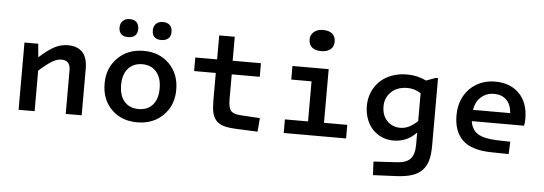

<svg xmlns="http://www.w3.org/2000/svg" viewBox="-57 -920 3798 1340"><g transform="rotate(5 1841.5 -250.5)"><path d="M184.1 -471.2 192.9 -377Q254.9 -433.1 299.6 -456.1Q344.2 -479 391.1 -479Q529.8 -479 529.8 -325.2V0H418V-305.2Q418 -340.8 402.6 -357.9Q387.2 -375 354 -375Q325.7 -375 291 -354.5Q256.3 -334 200.2 -284.2V0H87.9V-471.2Z M739.7 -633.8Q739.7 -662.6 757.6 -680.4Q775.4 -698.2 805.7 -698.2Q837.4 -698.2 854 -681.6Q870.6 -665 870.6 -633.8Q870.6 -603.5 853.3 -587.6Q835.9 -571.8 804.7 -571.8Q773.4 -571.8 756.6 -587.6Q739.7 -603.5 739.7 -633.8ZM1036.6 -571.8Q1005.9 -571.8 989.3 -587.4Q972.7 -603 972.7 -633.8Q972.7 -662.6 990.2 -680.4Q1007.8 -698.2 1037.6 -698.2Q1069.8 -698.2 1086.9 -681.4Q1104 -664.6 1104 -633.8Q1104 -603.5 1085.9 -587.6Q1067.9 -571.8 1036.6 -571.8ZM918.9 15.1Q808.6 15.1 739.3 -54.2Q669.9 -123.5 669.9 -235.8Q669.9 -344.2 740.7 -415Q811.5 -485.8 922.9 -485.8Q1032.7 -485.8 1102.3 -415.8Q1171.9 -345.7 1171.9 -234.9Q1171.9 -125 1101.1 -54.9Q1030.3 15.1 918.9 15.1ZM920.9 -78.1Q983.4 -78.1 1019.5 -118.4Q1055.7 -158.7 1055.7 -234.9Q1055.7 -308.1 1019.5 -350.1Q983.4 -392.1 920.9 -392.1Q859.4 -392.1 822.5 -351.1Q785.6 -310.1 785.6 -235.8Q785.6 -160.6 821.8 -119.4Q857.9 -78.1 920.9 -78.1Z M1436.5 -186V-376H1284.7V-471.2H1437.5V-639.2H1546.4V-471.2H1744.6V-376H1548.3V-200.2Q1548.3 -142.6 1566.2 -121.3Q1584 -100.1 1634.8 -97.2L1770.5 -88.9L1762.7 6.8L1608.4 0Q1555.7 -2.4 1523.4 -12Q1491.2 -21.5 1471.2 -43.7Q1451.2 -65.9 1443.8 -98.9Q1436.5 -131.8 1436.5 -186Z M2155.3 -591.8Q2114.7 -591.8 2091.6 -610.8Q2068.4 -629.9 2068.4 -666Q2068.4 -698.2 2092.3 -719.2Q2116.2 -740.2 2156.2 -740.2Q2198.7 -740.2 2221.4 -720.7Q2244.1 -701.2 2244.1 -665Q2244.1 -630.4 2220.2 -611.1Q2196.3 -591.8 2155.3 -591.8ZM1945.3 -95.2H2107.4V-376H1965.3V-471.2H2219.2V-95.2H2382.3V0H1945.3Z M2506.8 -240.2Q2506.8 -290.5 2525.1 -334.5Q2543.5 -378.4 2576.4 -411.1Q2609.4 -443.8 2658.9 -462.9Q2708.5 -481.9 2768.1 -481.9Q2840.3 -481.9 2903.3 -451.2L2968.3 -475.1H2984.9V-1Q2984.9 58.6 2973.9 99.6Q2962.9 140.6 2936.5 169.4Q2910.2 198.2 2866.9 212.9Q2823.7 227.5 2759.3 231L2591.3 238.8L2586.9 144L2747.1 134.8Q2815.9 131.3 2844.5 100.1Q2873 68.8 2873 2V-84Q2835.9 -46.4 2797.4 -30.3Q2758.8 -14.2 2710 -14.2Q2668.9 -14.2 2632.3 -29.8Q2595.7 -45.4 2567.6 -74Q2539.6 -102.5 2523.2 -145.8Q2506.8 -189 2506.8 -240.2ZM2623 -247.1Q2623 -182.6 2659.7 -144.8Q2696.3 -106.9 2752 -106.9Q2781.7 -106.9 2809.8 -119.6Q2837.9 -132.3 2873 -164.1V-359.9Q2827.1 -388.2 2780.3 -388.2Q2706.5 -388.2 2664.8 -346.9Q2623 -305.7 2623 -247.1Z M3438 -79.1 3525.9 -77.1 3522 9.8 3401.9 7.8Q3263.2 5.9 3199.5 -54Q3135.7 -113.8 3135.7 -229Q3135.7 -301.3 3166.5 -359.6Q3197.3 -418 3254.6 -451.9Q3312 -485.8 3384.8 -485.8Q3491.2 -485.8 3554 -421.6Q3616.7 -357.4 3616.7 -245.1Q3616.7 -217.3 3611.8 -196.8H3245.6Q3254.9 -135.7 3298.6 -108.9Q3342.3 -82 3438 -79.1ZM3385.7 -399.9Q3332 -399.9 3294.7 -367.4Q3257.3 -335 3247.1 -275.9H3507.8Q3503.4 -336.9 3470.9 -368.4Q3438.5 -399.9 3385.7 -399.9Z"/></g></svg>

Font: IntelOne Mono Medium
Style: Regular
Weight: 500
Designer: Fred Shallcrass
Foundry: Frere-Jones Type LLC
Version: Version 1.200;hotconv 1.1.0;makeotfexe 2.6.0;FJTRelease1.2